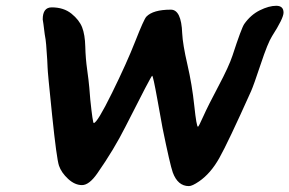

<svg xmlns="http://www.w3.org/2000/svg" viewBox="-20 -673 986 654"><path d="M562 -640.1Q597.7 -640.1 600.6 -559.6Q602.5 -521.5 618.4 -452.9Q634.3 -384.3 641.8 -312.7Q649.4 -241.2 654.3 -241.2Q656.7 -241.2 672.6 -276.9Q688.5 -312.5 724.1 -379.6Q759.8 -446.8 772 -483.9Q802.7 -578.1 812 -591.3Q834 -622.6 865 -637.9Q896 -653.3 920.9 -653.3Q945.8 -653.3 945.8 -629.9Q945.8 -610.8 906.7 -549.8Q892.1 -526.9 868.2 -454.8Q844.2 -382.8 835.4 -362.8Q756.3 -186.5 726.8 -134.3Q697.3 -82 658.2 -55.2Q634.8 -39.1 623.5 -39.1Q585.4 -39.1 568.4 -85.9Q559.1 -112.3 533.7 -236.8L516.1 -334Q501.5 -415 498.3 -415Q495.1 -415 407.7 -242.2Q368.2 -163.6 311.5 -82.5Q283.7 -42.5 259.3 -42.5Q234.9 -42.5 211.9 -63.7Q189 -85 180.9 -108.6Q172.9 -132.3 157.5 -280.8Q142.1 -429.2 142.1 -442.9Q142.1 -456.5 137.2 -521L135.3 -538.6L132.3 -556.6L127.9 -591.3L125.5 -606.9Q125.5 -647.9 156.2 -647.9Q196.8 -647.9 223.4 -626.5Q250 -605 259.8 -579.8Q269.5 -554.7 270.5 -514.2Q271.5 -473.6 276.9 -435.8Q282.2 -397.9 284.2 -374.5L287.6 -333Q295.9 -253.9 299.3 -253.9Q311 -253.9 361.3 -356Q411.6 -458 440.9 -532.7Q470.2 -607.4 478.5 -616.2Q501.5 -640.1 562 -640.1Z"/></svg>

Font: Averia Libre
Style: Bold Italic
Weight: 700
Italic angle: -6.90001°
Version: Version 1.002